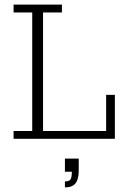

<svg xmlns="http://www.w3.org/2000/svg" viewBox="-20 -603 548 834"><path d="M39 0V-34H120V-549H39V-583H249V-549H167V-34H441V-191H479V0ZM262 211V185Q281 185 286.5 176Q292 167 292 143H262V86H322V135Q322 160 316.5 177Q311 194 298 202.5Q285 211 262 211Z"/></svg>

Font: Rokkitt SemiBold ExtraLight
Style: Regular
Weight: 250
Version: Version 3.103